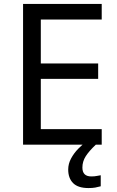

<svg xmlns="http://www.w3.org/2000/svg" viewBox="-20 -734 596 974"><path d="M496 0H97V-714H496V-635H187V-412H478V-334H187V-79H496ZM398 116Q398 161 443 161Q460 161 471.5 158.5Q483 156 491 155V211Q477 215 463 217.5Q449 220 429 220Q376 220 351 195Q326 170 326 126Q326 97 340.5 70Q355 43 376.5 21Q398 -1 418 -15L466 0Q432 32 415 58.5Q398 85 398 116Z"/></svg>

Font: Noto Sans Takri
Style: Regular
Weight: 400
Designer: Monotype Design Team
Foundry: Monotype Imaging Inc.
Version: Version 2.003; ttfautohint (v1.8.4.7-5d5b)